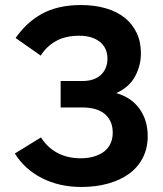

<svg xmlns="http://www.w3.org/2000/svg" viewBox="-20 -736 646 763"><path d="M304 7Q216 7 147 -28Q78 -63 39 -126L143 -190Q167 -151 207 -129Q247 -107 301 -107Q332 -107 356.5 -115Q381 -123 396.5 -136Q412 -149 420 -167.5Q428 -186 428 -209Q428 -232 420.5 -250Q413 -268 398 -281.5Q383 -295 360 -302Q337 -309 306 -309H221V-414H306Q332 -414 350.5 -420.5Q369 -427 381.5 -439Q394 -451 400.5 -467Q407 -483 407 -503Q407 -523 400 -539.5Q393 -556 379 -568Q365 -580 344 -587Q323 -594 295 -594Q239 -594 201 -572Q163 -550 142 -515L42 -585Q63 -615 88.5 -639Q114 -663 145.5 -680.5Q177 -698 216 -707Q255 -716 301 -716Q356 -716 400.5 -703Q445 -690 475.5 -665.5Q506 -641 523 -605.5Q540 -570 540 -524Q540 -475 516.5 -432Q493 -389 442 -366Q502 -349 534.5 -303.5Q567 -258 567 -195Q567 -147 547.5 -109Q528 -71 493 -45.5Q458 -20 409.5 -6.5Q361 7 304 7Z"/></svg>

Font: Rising Sun
Style: Bold
Weight: 700
Designer: Matt McInerney, Pablo Impallari, Rodrigo Fuenzalida (Raleway font), Stephen Hutchings (Greek), Cristiano Sobral (main ch
Foundry: The Rising Sun Project Authors
Version: Version 4.327; ttfautohint (v1.8.4.7-5d5b-dirty)